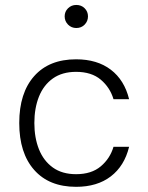

<svg xmlns="http://www.w3.org/2000/svg" viewBox="-20 -738 587 764"><path d="M282.7 -502Q366.7 -502 420.9 -460.7Q475.1 -419.4 493.7 -343.3H431.6Q418 -389.6 381.1 -420.9Q344.2 -452.1 282.7 -452.1Q227.5 -452.1 190.4 -425.8Q153.3 -399.4 135 -353.5Q116.7 -307.6 116.7 -248.5Q116.7 -189.9 135 -144Q153.3 -98.1 190.2 -71.5Q227.1 -44.9 282.7 -44.9Q344.2 -44.9 381.1 -76.2Q418 -107.4 431.6 -153.8H493.7Q475.1 -77.6 420.9 -36.1Q366.7 5.4 282.7 5.4Q175.3 5.4 116 -61.8Q56.6 -128.9 56.6 -248.5Q56.6 -368.2 116 -435.1Q175.3 -502 282.7 -502ZM237.3 -672.9Q237.3 -691.9 250.7 -705.1Q264.2 -718.3 283.7 -718.3Q303.7 -718.3 316.9 -705.1Q330.1 -691.9 330.1 -672.9Q330.1 -653.8 316.9 -640.1Q303.7 -626.5 283.7 -626.5Q264.2 -626.5 250.7 -640.1Q237.3 -653.8 237.3 -672.9Z"/></svg>

Font: Estedad-FD Light
Style: Regular
Weight: 300
Designer: Amin Abedi
Version: Version 7.3